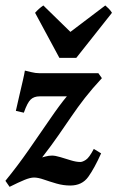

<svg xmlns="http://www.w3.org/2000/svg" viewBox="-28 -684 438 717"><path d="M352.5 -392.1Q315.4 -352.1 288.8 -317.9Q262.2 -283.7 239.3 -250Q216.3 -216.3 190.4 -179Q164.6 -141.6 129.4 -96.2Q129.4 -96.2 141.8 -99.6Q154.3 -103 166.5 -103Q178.2 -103 197.5 -97.2Q216.8 -91.3 236.8 -85.2Q256.8 -79.1 272 -79.1Q280.3 -79.1 292.7 -87.2Q305.2 -95.2 322.3 -127.9L349.6 -111.3Q324.7 -55.7 301.5 -23.4Q278.3 8.8 234.4 8.8Q208.5 8.8 183.1 1.5Q157.7 -5.9 136 -13.4Q114.3 -21 99.1 -21Q85 -21 63.5 -12.2Q42 -3.4 7.8 13.7L-7.8 -8.8Q36.6 -63 79.3 -124.3Q122.1 -185.5 158.9 -239.5Q195.8 -293.5 221.7 -324.2H120.1Q99.1 -324.2 86.7 -312.5Q74.2 -300.8 61 -263.2L31.2 -270Q37.1 -296.9 44.2 -326.9Q51.3 -356.9 57.1 -382.3Q63 -407.7 64.9 -420.4Q73.7 -418.5 89.1 -414.6Q104.5 -410.6 120.1 -410.6H339.4ZM390.1 -636.2 256.8 -467.8H193.8L103 -636.2Q116.7 -651.9 133.8 -663.6L234.9 -564.9L365.2 -663.6Q370.6 -659.2 377.9 -651.9Q385.3 -644.5 390.1 -636.2Z"/></svg>

Font: Dai Banna SIL SemiBold
Style: Italic
Weight: 600
Italic angle: -11°
Designer: Victor Gaultney
Foundry: SIL International
Version: Version 4.000